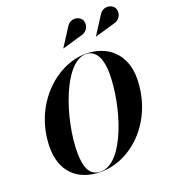

<svg xmlns="http://www.w3.org/2000/svg" viewBox="-175 -1133 1136 1272"><g transform="rotate(-20 393.0 -496.5)"><path d="M732.5 -884C780.5 -893.5 798 -947 777 -979C758.5 -1007 701.5 -1018 672.5 -970.5L592 -845L593 -843.5ZM502.5 -884C550.5 -893.5 568 -947 547 -979C528.5 -1007 471.5 -1018 442.5 -970.5L362 -845L363 -843.5ZM317.5 10C540.5 10 752.5 -202 752.5 -495C752.5 -658 645.5 -760 487.5 -760C274.5 -760 52.5 -548 52.5 -255C52.5 -92 149.5 10 317.5 10ZM487.5 -757.5C566.5 -757.5 592.5 -672 592.5 -585C592.5 -353 481.5 7.5 317.5 7.5C238.5 7.5 212.5 -58 212.5 -165C212.5 -397 333.5 -757.5 487.5 -757.5Z"/></g></svg>

Font: Bodoni* 72pt
Style: Bold Italic
Weight: 700
Italic angle: -13°
Version: Version 2.3